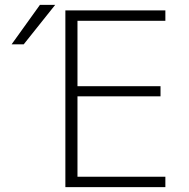

<svg xmlns="http://www.w3.org/2000/svg" viewBox="-20 -773 781 793"><path d="M300 -687V-417H643V-375H300V-43H663V0H250V-730H663V-687ZM78 -590H28L145 -753H208Z"/></svg>

Font: Mplus 1p Light
Style: Regular
Weight: 300
Version: Version 1.061